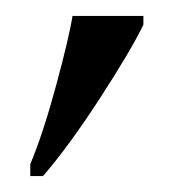

<svg xmlns="http://www.w3.org/2000/svg" viewBox="-20 -734 245 241"><path d="M18 -513H34Q66 -550 105 -610Q144 -670 160 -703V-714H71Q67 -688 50.5 -627Q34 -566 18 -528Z"/></svg>

Font: Noto Serif Display SemiCondensed Extra
Style: Regular
Weight: 800
Width: 4
Designer: Monotype Design Team
Foundry: Monotype Imaging Inc.
Version: Version 1.900